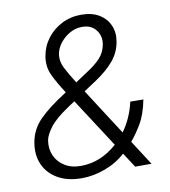

<svg xmlns="http://www.w3.org/2000/svg" viewBox="-83 -806 787 888"><g transform="rotate(-10 310.5 -362.5)"><path d="M231.2 9.9Q164.4 9.9 118.6 -16.2Q72.8 -42.3 52.6 -87.4Q32.3 -132.5 41.9 -189.3Q51.8 -251.1 96.9 -296.2Q142 -341.3 218 -389.2L225.5 -394.2Q192.1 -445.3 172.9 -485.8Q153.8 -526.3 161.6 -574.2Q169.4 -620.7 197.1 -657.1Q224.8 -693.5 266.3 -714.5Q307.9 -735.4 357.2 -735.4Q407.7 -735.4 441.4 -715Q475.1 -694.6 489.9 -660.3Q504.6 -626.1 497.5 -584.9Q489.3 -535.5 457.6 -497.3Q425.8 -459.2 371.4 -422.9L312.1 -383.5L452.1 -165.8Q472.7 -193.9 487.9 -227.8Q503.2 -261.7 511.7 -300.1L573.2 -299.4Q559.7 -230.5 533.6 -187Q507.5 -143.5 483.7 -116.5L558.6 0H481.9L437.1 -68.9Q394.9 -30.5 339.3 -10.3Q283.7 9.9 231.2 9.9ZM406.6 -116.1 257.1 -346.6 223.7 -324.2Q162.3 -283.4 136.2 -248.6Q110.1 -213.8 106.2 -189.3Q100.1 -150.9 114.3 -118.4Q128.6 -85.9 160.2 -66.2Q191.8 -46.5 237.6 -46.9Q329.5 -47.6 406.6 -116.1ZM281.2 -431.1 336.3 -467.7Q378.6 -494.3 402.7 -520.8Q426.8 -547.2 432.9 -584.9Q438.9 -621.4 416.9 -650.4Q394.9 -679.3 351.2 -679.3Q321 -679.3 293.9 -663.9Q266.7 -648.4 248 -624.3Q229.4 -600.1 225.1 -573.5Q219.8 -540.5 236.9 -507.3Q253.9 -474.1 280.5 -432.5Q281.2 -431.5 281.2 -431.1Z"/></g></svg>

Font: Inter Light  BETA
Style: Italic
Weight: 300
Italic angle: 9.39999°
Designer: Rasmus Andersson
Foundry: rsms
Version: Version 3.011;git-f93a4a705